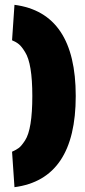

<svg xmlns="http://www.w3.org/2000/svg" viewBox="-20 -630 354 796"><path d="M30 -463 40 -610Q294 -577 294 -232Q294 113 40 146L30 -1Q48 -9 58.5 -17Q69 -25 84 -48Q114 -94 114 -232Q114 -367 84 -414Q70 -437 58.5 -446.5Q47 -456 30 -463Z"/></svg>

Font: Changa One
Style: Regular
Weight: 400
Designer: Eduardo Rodriguez Tunni
Foundry: Eduardo Rodriguez Tunni
Version: Version 1.003